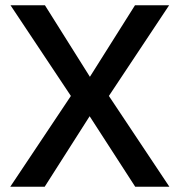

<svg xmlns="http://www.w3.org/2000/svg" viewBox="-20 -710 683 730"><path d="M19 0 249.5 -345.2 20 -689.9H150.9L321.8 -418L493.2 -689.9H623L394 -345.2L624 0H494.1L320.8 -268.1L149.9 0Z"/></svg>

Font: Acari Sans SemiBold
Style: Regular
Weight: 600
Designer: Alfredo Marco Pradil and Stefan Peev
Foundry: Hanken Design Co.
Version: Version 1.045;January 11, 2019;FontCreator 11.5.0.2425 64-bi